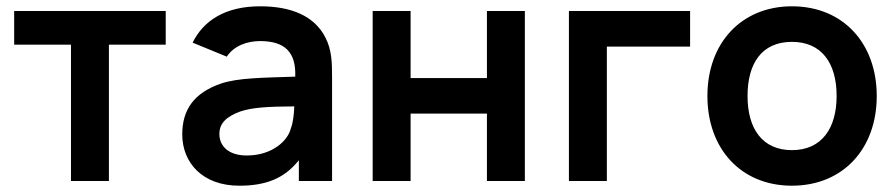

<svg xmlns="http://www.w3.org/2000/svg" viewBox="-20 -575 2846 610"><path d="M205.5 0H326V-433H506.5V-540H25V-433H205.5Z M592 -439.5 700.5 -395C724 -430.5 766.5 -444.5 806.5 -444.5C885.5 -444.5 921 -408.5 918 -331.5C816.5 -328 737 -328 682 -309.5C596.5 -280 559 -226.5 559 -148C559 -59 622.5 15 740 15C825 15 883.5 -8 929.5 -66V0H1035V-331.5C1035 -379 1033.5 -417 1014.5 -454.5C979 -526 902.5 -555 806.5 -555C696.5 -555 626.5 -510 592 -439.5ZM677 -149.5C677 -184.5 701 -205 742.5 -220.5C780.5 -233.5 829 -236.5 915 -237C914 -213.5 911.5 -186 904 -167C895 -129 846 -81 764 -81C707 -81 677 -110 677 -149.5Z M1164 0H1284.5V-214H1527V0H1647.5V-540H1527V-327H1284.5V-540H1164Z M1787.5 0H1908V-427H2172.5V-540H1787.5Z M2496 15C2657.5 15 2765.5 -101.5 2765.5 -270C2765.5 -437 2659 -555 2496 -555C2336.5 -555 2227.5 -439.5 2227.5 -270C2227.5 -103 2333.5 15 2496 15ZM2355 -270C2355 -372 2399 -442 2496 -442C2590.5 -442 2638 -374.5 2638 -270C2638 -168.5 2591.5 -98 2496 -98C2403 -98 2355 -165 2355 -270Z"/></svg>

Font: Eudonet
Style: Bold
Weight: 700
Designer: Mikhail Sharanda
Foundry: Mikhail Sharanda
Version: Version 4.503;Glyphs 3.1.2 (3151)